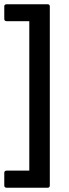

<svg xmlns="http://www.w3.org/2000/svg" viewBox="-29 -726 324 898"><path d="M2 152Q-9 152 -9 141V83Q-9 72 2 72H108V-627H2Q-9 -627 -9 -638V-696Q-9 -706 2 -706H194Q204 -706 204 -696V141Q204 152 194 152Z"/></svg>

Font: Sofia Sans SemiBold
Style: Regular
Weight: 600
Designer: Botio Nikoltchev, Ani Petrova
Foundry: lettersoup
Version: Version 4.101; ttfautohint (v1.8.4.7-5d5b)